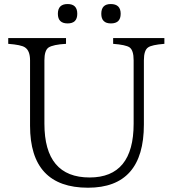

<svg xmlns="http://www.w3.org/2000/svg" viewBox="-20 -899 832 933"><path d="M20 -713.9H300.8V-686Q238.3 -682.6 215.8 -668Q195.8 -653.8 195.8 -606V-297.9Q195.8 -36.6 415.5 -36.6Q629.4 -36.6 629.4 -297.9V-606Q629.4 -654.8 609.4 -668.9Q591.3 -681.2 529.8 -686V-713.9H778.8V-686Q717.8 -681.2 700.2 -668.9Q679.2 -655.3 679.2 -606V-293.9Q679.2 13.2 407.7 13.2Q126 13.2 126 -288.1V-606Q126 -652.8 101.1 -668.9Q83 -681.2 20 -686ZM308.6 -879.4Q355.5 -879.4 355.5 -832Q355.5 -785.2 308.6 -785.2Q261.2 -785.2 261.2 -832Q261.2 -879.4 308.6 -879.4ZM518.1 -879.4Q566.4 -879.4 566.4 -832Q566.4 -785.2 519 -785.2Q472.2 -785.2 472.2 -832Q472.2 -879.4 518.1 -879.4Z"/></svg>

Font: I.Ming
Style: Regular
Weight: 400
Designer: Ichiten Fonts Project
Version: Version 6.11; Dec 27, 2019